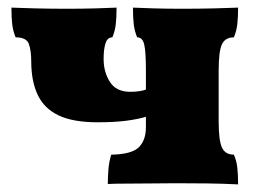

<svg xmlns="http://www.w3.org/2000/svg" viewBox="-20 -481 675 504"><path d="M605 3Q565 1 523.5 0.5Q482 0 442 0Q416 0 380 0.5Q344 1 311.5 1Q279 1 263 2Q263 -14 264.5 -35Q266 -56 272 -75Q326 -76 344.5 -94.5Q363 -113 363 -147V-296Q363 -346 358.5 -364.5Q354 -383 340 -383Q333 -400 331 -418Q329 -436 329 -461Q348 -460 384.5 -459Q421 -458 458 -458Q501 -458 542 -459Q583 -460 605 -461Q605 -436 603 -418Q601 -400 594 -383Q571 -383 562.5 -364.5Q554 -346 554 -296V-162Q554 -113 562.5 -94Q571 -75 594 -75Q601 -59 603 -40.5Q605 -22 605 3ZM236 -160Q172 -160 134 -178Q96 -196 79 -232Q62 -268 62 -320Q62 -347 56 -365Q50 -383 21 -383Q14 -400 12 -418Q10 -436 10 -461Q32 -460 73 -459Q114 -458 157 -458Q194 -458 230.5 -459Q267 -460 286 -461Q286 -436 284 -418Q282 -400 275 -383Q262 -383 257 -367.5Q252 -352 252 -326Q252 -292 268.5 -266Q285 -240 322 -240Q336 -240 348 -242Q360 -244 365 -247V-175Q342 -168 311 -164Q280 -160 236 -160Z"/></svg>

Font: Vollkorn Black
Style: Regular
Weight: 900
Designer: Friedrich Althausen
Foundry: Friedrich Althausen
Version: Version 5.000